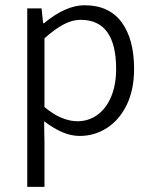

<svg xmlns="http://www.w3.org/2000/svg" viewBox="-20 -516 591 746"><path d="M152.8 210H85.9V-483.4H141.6L147.5 -425.8H150.9Q235.4 -495.6 308.6 -495.6Q403.3 -495.6 452.1 -430.2Q501 -364.7 501 -248Q501 -167.5 472.4 -108.6Q443.8 -49.8 395.5 -18.8Q347.2 12.2 289.6 12.2Q256.3 12.2 222.2 -2.4Q188 -17.1 151.4 -44.9L152.8 41.5ZM431.2 -248Q431.2 -439 293 -439Q260.7 -439 227.1 -421.1Q193.4 -403.3 152.8 -367.2V-100.1Q187 -71.3 219.5 -58.1Q252 -44.9 280.3 -44.9Q324.2 -44.9 358.4 -69.6Q392.6 -94.2 411.9 -140.4Q431.2 -186.5 431.2 -248Z"/></svg>

Font: Varta
Style: Light
Weight: 300
Designer: Joana Correia, Viktoriya Grabowska, Eben Sorkin
Foundry: Sorkin Type
Version: Version 1.002; ttfautohint (v1.3) -l 8 -r 24 -G 200 -x 12 -H